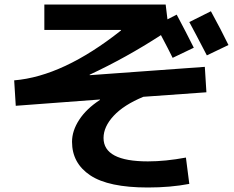

<svg xmlns="http://www.w3.org/2000/svg" viewBox="-20 -780 1040 853"><path d="M378 -448 379 -446 890 -483 897 -370 617 -350Q530 -314 485 -265.5Q440 -217 440 -167Q440 -63 637 -63Q715 -63 806 -80L821 37Q737 53 637 53Q462 53 381 -1Q300 -55 300 -150Q300 -199 332 -248Q364 -297 424 -336V-338L50 -310L43 -423Q261 -441 518 -645L517 -647H177V-760H716L724 -694L765 -715Q806 -638 841 -568L747 -523Q731 -556 695 -624Q541 -524 378 -448ZM995 -580 899 -534Q845 -638 821 -682L917 -730Q963 -646 995 -580Z"/></svg>

Font: Mplus 1p Bold
Style: Bold
Weight: 700
Version: Version 1.061